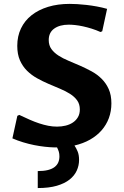

<svg xmlns="http://www.w3.org/2000/svg" viewBox="-20 -745 634 983"><path d="M272 -96.7Q294.9 -96.7 315.9 -101.8Q336.9 -106.9 353 -117.7Q369.1 -128.4 378.9 -145Q388.7 -161.6 388.7 -184.6Q388.7 -211.9 375 -231Q361.3 -250 338.6 -264.4Q315.9 -278.8 287.1 -290.8Q258.3 -302.7 228.3 -315.7Q198.2 -328.6 169.7 -344.5Q141.1 -360.4 118.4 -382.8Q95.7 -405.3 82 -436.3Q68.4 -467.3 68.4 -510.3Q68.4 -559.6 87.4 -599.4Q106.4 -639.2 141.6 -667Q176.8 -694.8 226.3 -710Q275.9 -725.1 336.9 -725.1Q353.5 -725.1 375.7 -723.9Q397.9 -722.7 423.3 -719.7Q448.7 -716.8 475.6 -711.9Q502.4 -707 528.3 -699.7L503.4 -585L494.6 -581.1Q471.7 -591.3 449 -598.4Q426.3 -605.5 405 -610.1Q383.8 -614.7 365.2 -616.7Q346.7 -618.7 332.5 -618.7Q285.6 -618.7 257.6 -598.6Q229.5 -578.6 229.5 -540Q229.5 -512.7 243.2 -493.9Q256.8 -475.1 279.5 -460.4Q302.2 -445.8 331.1 -433.8Q359.9 -421.9 389.9 -408.7Q419.9 -395.5 448.7 -379.9Q477.5 -364.3 500.2 -341.8Q522.9 -319.3 536.6 -288.8Q550.3 -258.3 550.3 -215.8Q550.3 -175.3 537.4 -140.4Q524.4 -105.5 500 -77.6Q475.6 -49.8 440.7 -30Q405.8 -10.3 361.3 0Q370.1 12.7 377.4 30.3Q384.8 47.9 384.8 73.7Q384.8 102.5 373 128.4Q361.3 154.3 336.2 174.3Q311 194.3 270.8 206.1Q230.5 217.8 173.3 217.8V130.9Q204.1 130.9 225.3 125.5Q246.6 120.1 259.5 110.1Q272.5 100.1 278.3 86.4Q284.2 72.8 284.2 55.7Q284.2 42 281 31.5Q277.8 21 272 9.8H260.3Q236.3 9.3 209.7 6.3Q183.1 3.4 155 -2.2Q127 -7.8 98.6 -16.4Q70.3 -24.9 43.5 -36.6L68.8 -151.9L78.6 -156.7Q106.4 -143.6 131.8 -132.3Q157.2 -121.1 180.9 -113.3Q204.6 -105.5 227.1 -101.1Q249.5 -96.7 272 -96.7Z"/></svg>

Font: Proza Libre
Style: Bold
Weight: 700
Designer: Jasper de Waard
Foundry: Jasper de Waard
Version: Version 1.000; ttfautohint (v1.4.1.8-43bc)